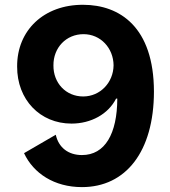

<svg xmlns="http://www.w3.org/2000/svg" viewBox="-20 -759 700 789"><path d="M50.4 -485.8C49.7 -349.4 144.9 -251.1 273.8 -251.1C353.7 -251.1 424.7 -289.8 457 -353.7H462C461.6 -209.5 411.6 -121.8 316.8 -121.8C261 -121.8 220.9 -152.3 209.2 -205.3L78.8 -129.6C117.5 -46.5 203.1 9.9 316.8 9.9C496.8 9.9 612.2 -135.7 612.6 -382.5C612.2 -648.4 471.6 -739 322.1 -739.3C159.4 -740.1 49.7 -633.5 50.4 -485.8ZM199.6 -490.1C198.9 -562.9 251.8 -618.6 323.2 -618.6C393.8 -618.6 446 -561.1 446.7 -490.8C446 -420.1 392 -362.6 321.7 -362.6C250.7 -362.6 198.9 -418 199.6 -490.1Z"/></svg>

Font: Inter-Hewn
Style: Bold
Weight: 700
Designer: Rasmus Andersson
Foundry: rsms
Version: Version 3.012;git-f93a4a705